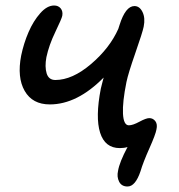

<svg xmlns="http://www.w3.org/2000/svg" viewBox="-20 -491 646 691"><path d="M159.2 -115.2Q96.7 -115.2 68.8 -163.8Q41 -212.4 56.2 -291Q65.4 -335.4 82.8 -375.5Q100.1 -415.5 124.8 -443.4Q149.4 -471.2 174.8 -471.2Q189.9 -471.2 198.5 -460.7Q207 -450.2 204.1 -434.1Q202.1 -423.8 179.2 -376.2Q156.2 -328.6 147 -285.2Q140.6 -250.5 147.9 -226.8Q155.3 -203.1 179.2 -203.1Q240.2 -203.1 307.6 -260.5Q375 -317.9 405.8 -387.2Q408.2 -393.6 410.2 -400.9Q431.6 -469.2 463.9 -469.2Q482.4 -469.2 492.9 -447.8Q503.4 -426.3 497.1 -395Q493.2 -375 467.3 -300.8Q441.4 -226.6 435.1 -195.8Q420.4 -123.5 422.6 -81.8Q424.8 -40 443.8 -40Q458 -40 481.9 -53Q505.9 -65.9 517.1 -65.9Q530.8 -65.9 539.1 -54.9Q547.4 -43.9 543 -24.9Q540 -7.3 517.6 43Q495.1 93.3 485.8 125Q467.3 180.2 439 180.2Q417.5 180.2 408.7 162.8Q399.9 145.5 404.8 124Q409.7 93.3 439 38.1Q427.2 42 411.1 42Q357.9 42 340.3 -13.4Q322.8 -68.8 342.8 -171.9Q344.2 -177.7 347.7 -191.4Q351.1 -205.1 353 -211.9Q257.8 -115.2 159.2 -115.2Z"/></svg>

Font: Shantell Sans Bouncy
Style: Italic
Weight: 400
Italic angle: -11.31°
Designer: Stephen Nixon, Anya Danilova, Shantell Martin
Foundry: Arrow Type
Version: Version 1.006;[9816181b4]